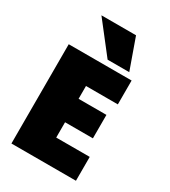

<svg xmlns="http://www.w3.org/2000/svg" viewBox="-232 -1078 1069 1206"><g transform="rotate(30 303.0 -475.0)"><path d="M51 15H519V-158H276V-269H478V-439H276V-532H507V-705H51ZM311 -743H468L389 -965H138Z"/></g></svg>

Font: Repo ExtraBlack
Style: Regular
Weight: 400
Designer: Stefan Peev
Foundry: Context Ltd
Version: Version 001.502